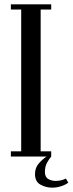

<svg xmlns="http://www.w3.org/2000/svg" viewBox="-20 -720 334 883"><path d="M30 0V-24H77.5V-676H30V-700H215.5V-676H167V-24H215.5V0Q205.5 11.5 196 29Q186.5 46.5 186.5 70Q186.5 94.5 202 103.2Q217.5 112 235 112Q263 112 283 101L294 120Q282 129.5 261.8 136.2Q241.5 143 220 143Q191.5 143 166.2 129.2Q141 115.5 141 80.5Q141 51 158.8 31.2Q176.5 11.5 194 0Z"/></svg>

Font: Imbue 50pt Medium
Style: Regular
Weight: 500
Designer: Tyler Finck
Foundry: Etcetera Type Company
Version: Version 1.102; ttfautohint (v1.8.3)